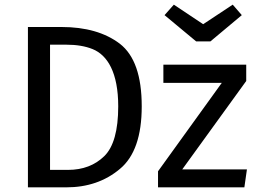

<svg xmlns="http://www.w3.org/2000/svg" viewBox="-20 -805 1111 825"><path d="M853 -701 727 -785 687 -740 823 -627H884L1019 -740L980 -785ZM100 -689V0H265C355 0 432 -26 495 -79C558 -131 589 -221 589 -348C589 -479 558 -568 495 -617C432 -665 348 -689 244 -689ZM265 -613C308 -613 346 -607 378 -594C442 -568 488 -493 488 -348C488 -245 468 -173 428 -134C388 -95 336 -75 272 -75H195V-613ZM682 -527V-449H933L659 -69V0H1030L1041 -77H763L1038 -457V-527Z"/></svg>

Font: Fira Sans
Style: Regular
Weight: 400
Designer: Carrois Corporate & Edenspiekermann AG
Foundry: Carrois Corporate GbR & Edenspiekermann AG
Version: Version 4.203